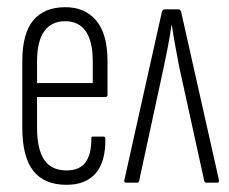

<svg xmlns="http://www.w3.org/2000/svg" viewBox="-20 -508 636 534"><path d="M165 6Q103 6 72.5 -33Q42 -72 42 -153V-337Q42 -416 73 -452Q104 -488 161 -488Q217 -488 248 -450.5Q279 -413 279 -338V-244Q279 -238 273 -238H83V-154Q83 -93 103 -63.5Q123 -34 165 -34Q201 -34 217.5 -56Q234 -78 234 -121Q233 -128 238 -128H268Q273 -128 273 -122Q274 -59 246.5 -26.5Q219 6 165 6ZM83 -277H238V-337Q238 -393 218.5 -421Q199 -449 161 -449Q123 -449 103 -421Q83 -393 83 -337Z M330 0Q324 0 326 -8L430 -474Q432 -482 438 -482H476Q482 -482 484 -474L589 -7Q590 0 585 0H554Q549 0 548 -5L478 -324Q473 -351 467.5 -380.5Q462 -410 458 -438H457Q453 -410 447.5 -381Q442 -352 436 -324L367 -5Q366 0 362 0Z"/></svg>

Font: Sofia Sans Extra Condensed Light
Style: Regular
Weight: 300
Designer: Botio Nikoltchev, Ani Petrova
Foundry: lettersoup
Version: Version 4.101